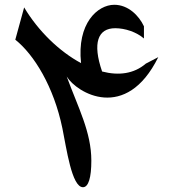

<svg xmlns="http://www.w3.org/2000/svg" viewBox="-20 -783 740 803"><path d="M590 -517C540 -474 476 -466 407 -484C366 -603 389 -665 462 -665C503 -665 551 -649 582 -622V-673C561 -718 516 -763 458 -763C388 -763 301 -685 319 -519C228 -568 140 -653 81 -752L44 -617C122 -555 205 -421 241 -246C258 -163 280 0 327 0C350 0 362 -40 362 -111C362 -231 307 -332 259 -463C301 -394 507 -271 642 -544Z"/></svg>

Font: Kawkab Mono
Style: Bold
Weight: 700
Monospace: yes
Designer: Abdullah Arif
Foundry: Abdullah Arif
Version: Version 1.000;PS 000.500;hotconv 1.0.88;makeotf.lib2.5.64775